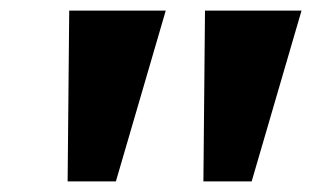

<svg xmlns="http://www.w3.org/2000/svg" viewBox="-20 -743 588 362"><path d="M363.5 -401 366.5 -723H548.5L454.5 -401ZM107.5 -401 110.5 -723H292.5L198.5 -401Z"/></svg>

Font: Public Sans Black
Style: Italic
Weight: 900
Italic angle: -8°
Designer: The Public Sans project authors (U.S. Web Design System). Libre Franklin designed by Pablo Impallari and Rodrigo Fuenzal
Version: Version 1.007; ttfautohint (v1.8.1) -l 8 -r 50 -G 200 -x 14 